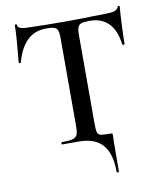

<svg xmlns="http://www.w3.org/2000/svg" viewBox="-92 -726 824 991"><g transform="rotate(-10 320.0 -231.0)"><path d="M275 0H187Q184 0 184 -6Q184 -12 187 -12Q226 -12 244 -17Q262 -22 268 -36Q274 -50 274 -81V-544Q274 -570 269 -582.5Q264 -595 251 -599.5Q238 -604 210 -604Q149 -604 110 -566.5Q71 -529 50 -454Q50 -451 44.5 -451.5Q39 -452 39 -454Q43 -493 48 -554.5Q53 -616 53 -647Q53 -652 58.5 -652Q64 -652 64 -647Q64 -625 120 -625Q206 -622 321 -622Q380 -622 446 -624L514 -625Q552 -625 569.5 -630Q587 -635 592 -650Q593 -654 598 -654Q603 -654 603 -650Q600 -619 597 -556Q594 -493 594 -454Q594 -452 588.5 -452Q583 -452 582 -454Q572 -531 535 -567.5Q498 -604 435 -604Q407 -604 393.5 -599Q380 -594 375 -581.5Q370 -569 370 -542V-81Q370 -44 373.5 -31.5Q377 -19 389.5 -15.5Q402 -12 441 -12Q450 -12 451.5 -10.5Q453 -9 453 0Q453 21 452 35Q452 51 451.5 85Q451 119 451 187Q451 192 445 192Q439 192 439 187Q439 92 398.5 46Q358 0 275 0Z"/></g></svg>

Font: Cormorant SC SemiBold
Style: Regular
Weight: 600
Designer: Christian Thalmann (Catharsis Fonts)
Foundry: Catharsis Fonts
Version: Version 4.000